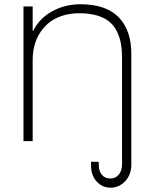

<svg xmlns="http://www.w3.org/2000/svg" viewBox="-20 -660 719 898"><path d="M356 -640.1Q476.1 -640.1 535.2 -579.1Q594.2 -518.1 594.2 -409.2V21V109.9Q594.2 156.7 565.7 187.3Q537.1 217.8 497.1 217.8Q458 217.8 431.6 188.5Q405.3 159.2 405.8 112.8V96.2L441.9 97.2V110.8Q441.9 139.6 456.3 157.2Q470.7 174.8 496.1 174.8Q521.5 174.8 536.1 156Q550.8 137.2 550.8 108.9V17.1V-387.2Q550.8 -425.3 545.7 -455.1Q540.5 -484.9 527.1 -512.5Q513.7 -540 491.7 -558.3Q469.7 -576.7 434.1 -587.4Q398.4 -598.1 351.1 -598.1Q290 -598.1 241.5 -574.2Q192.9 -550.3 162.8 -499.5Q132.8 -448.7 132.8 -377.9V0H89.8V-629.9H132.8V-515.1H134.8Q163.6 -573.7 223.6 -606.9Q283.7 -640.1 356 -640.1Z"/></svg>

Font: Sinkin Sans 200 X Light
Style: Regular
Weight: 200
Designer: Keith Bates
Foundry: K-Type
Version: Sinkin Sans (version 1.0)  by Keith Bates   •   © 2014   www